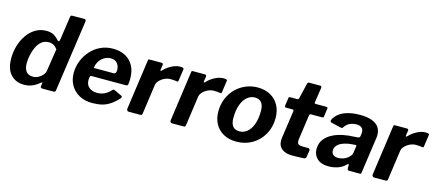

<svg xmlns="http://www.w3.org/2000/svg" viewBox="-53 -1277 4153 1823"><g transform="rotate(15 2023.5 -366.0)"><path d="M389 0Q381 0 374.5 -4Q368 -8 369 -18L374 -47Q376 -55 372 -56Q368 -57 360 -50Q342 -35 320 -21Q298 -7 270.5 1.5Q243 10 209 10Q128 10 78 -43.5Q28 -97 28 -202Q28 -267 46 -327Q64 -387 98 -435.5Q132 -484 179.5 -512Q227 -540 286 -540Q328 -540 356.5 -524.5Q385 -509 408 -481Q416 -473 423 -475Q430 -477 433 -500L466 -727Q467 -736 472 -739Q477 -742 485 -742H607Q620 -742 618 -718L518 -19Q517 -8 512 -4Q507 0 494 0ZM420 -395Q402 -419 382 -430Q362 -441 335 -441Q292 -441 263 -416.5Q234 -392 216.5 -353.5Q199 -315 190.5 -273Q182 -231 182 -196Q182 -157 193.5 -132.5Q205 -108 224.5 -97Q244 -86 270 -86Q300 -86 325.5 -100Q351 -114 368 -135.5Q385 -157 387 -179Z M878 10Q806 10 752 -19.5Q698 -49 667.5 -101Q637 -153 637 -222Q637 -284 659.5 -340.5Q682 -397 722.5 -442.5Q763 -488 818.5 -514Q874 -540 941 -540Q1010 -540 1061.5 -512.5Q1113 -485 1141.5 -433Q1170 -381 1170 -307Q1170 -294 1169 -280Q1168 -266 1166 -251Q1165 -243 1160 -239.5Q1155 -236 1143 -236H806Q796 -236 793 -223Q790 -210 790 -193Q790 -145 821 -120Q852 -95 900 -95Q938 -95 971 -110.5Q1004 -126 1036 -161Q1041 -166 1046.5 -165.5Q1052 -165 1059 -162L1125 -131Q1145 -122 1132 -105Q1092 -61 1053.5 -35.5Q1015 -10 972.5 0Q930 10 878 10ZM1005 -316Q1015 -316 1022 -324.5Q1029 -333 1029 -355Q1029 -391 1007.5 -418.5Q986 -446 942 -446Q909 -446 880 -429Q851 -412 832 -382.5Q813 -353 809 -316Z M1238 0Q1226 0 1221 -7.5Q1216 -15 1217 -25L1286 -516Q1287 -525 1290 -527.5Q1293 -530 1300 -530H1419Q1427 -530 1431 -525Q1435 -520 1433 -509L1426 -464Q1425 -454 1428.5 -453.5Q1432 -453 1439 -459Q1462 -484 1489.5 -502Q1517 -520 1544.5 -530Q1572 -540 1595 -540Q1615 -540 1625.5 -537Q1636 -534 1635 -525L1619 -413Q1618 -402 1615.5 -399Q1613 -396 1607 -397Q1587 -400 1568.5 -401Q1550 -402 1539 -402Q1519 -402 1497.5 -394.5Q1476 -387 1457 -373.5Q1438 -360 1425.5 -343.5Q1413 -327 1411 -311L1370 -19Q1368 -6 1363 -3Q1358 0 1344 0H1238Z M1664 0Q1652 0 1647 -7.5Q1642 -15 1643 -25L1712 -516Q1713 -525 1716 -527.5Q1719 -530 1726 -530H1845Q1853 -530 1857 -525Q1861 -520 1859 -509L1852 -464Q1851 -454 1854.5 -453.5Q1858 -453 1865 -459Q1888 -484 1915.5 -502Q1943 -520 1970.5 -530Q1998 -540 2021 -540Q2041 -540 2051.5 -537Q2062 -534 2061 -525L2045 -413Q2044 -402 2041.5 -399Q2039 -396 2033 -397Q2013 -400 1994.5 -401Q1976 -402 1965 -402Q1945 -402 1923.5 -394.5Q1902 -387 1883 -373.5Q1864 -360 1851.5 -343.5Q1839 -327 1837 -311L1796 -19Q1794 -6 1789 -3Q1784 0 1770 0H1664Z M2296 10Q2223 10 2169.5 -19.5Q2116 -49 2087 -101.5Q2058 -154 2058 -223Q2058 -293 2082.5 -351.5Q2107 -410 2149 -452Q2191 -494 2246.5 -517Q2302 -540 2363 -540Q2436 -540 2489.5 -509.5Q2543 -479 2571.5 -425.5Q2600 -372 2600 -302Q2600 -213 2560 -142Q2520 -71 2451 -30.5Q2382 10 2296 10ZM2300 -92Q2341 -92 2374.5 -119.5Q2408 -147 2428 -200.5Q2448 -254 2448 -332Q2448 -386 2426 -413.5Q2404 -441 2361 -441Q2320 -441 2286 -413Q2252 -385 2232 -331Q2212 -277 2212 -199Q2212 -146 2234 -119Q2256 -92 2300 -92Z M2843 0Q2779 0 2742 -28.5Q2705 -57 2705 -109Q2705 -115 2705 -121Q2705 -127 2706 -134L2746 -412Q2747 -419 2742.5 -421.5Q2738 -424 2730 -424H2668Q2655 -424 2657 -446L2668 -519Q2669 -527 2672.5 -528.5Q2676 -530 2684 -530H2753Q2758 -530 2762.5 -534.5Q2767 -539 2768 -545L2804 -697Q2807 -710 2823 -710H2931Q2938 -710 2941 -705Q2944 -700 2943 -687L2921 -542Q2920 -537 2923 -534Q2926 -531 2931 -531H3034Q3042 -531 3047.5 -528Q3053 -525 3051 -517L3040 -437Q3039 -429 3035.5 -426.5Q3032 -424 3021 -424H2915Q2902 -424 2899 -408L2865 -166Q2864 -161 2864 -157Q2864 -153 2864 -148Q2864 -125 2877.5 -116.5Q2891 -108 2921 -108H2975Q2982 -108 2986.5 -101Q2991 -94 2990 -87L2980 -25Q2978 -6 2961 -4Q2944 -3 2922.5 -2Q2901 -1 2880 -0.5Q2859 0 2843 0Z M3365 -49Q3333 -18 3290.5 -4Q3248 10 3201 10Q3130 10 3090.5 -26.5Q3051 -63 3051 -120Q3051 -177 3080.5 -215.5Q3110 -254 3156.5 -278Q3203 -302 3258.5 -313Q3314 -324 3365 -325L3401 -328Q3420 -328 3423 -347L3426 -368Q3427 -372 3427 -376.5Q3427 -381 3427 -384Q3427 -414 3409 -429Q3391 -444 3358 -444Q3326 -444 3295 -431Q3264 -418 3241 -382Q3238 -377 3233.5 -375.5Q3229 -374 3219 -376L3122 -399Q3116 -401 3112.5 -408Q3109 -415 3117 -432Q3150 -488 3214 -514Q3278 -540 3366 -540Q3441 -540 3487 -522Q3533 -504 3554 -472Q3575 -440 3575 -397Q3575 -390 3574.5 -383Q3574 -376 3573 -368L3523 -18Q3522 -5 3519 -2.5Q3516 0 3505 0H3402Q3392 0 3389 -7Q3386 -14 3385 -26L3386 -52Q3384 -70 3365 -49ZM3408 -241Q3409 -249 3407.5 -251.5Q3406 -254 3398 -253L3362 -250Q3341 -249 3314 -243Q3287 -237 3262 -225.5Q3237 -214 3220.5 -194Q3204 -174 3204 -144Q3204 -121 3221 -106Q3238 -91 3269 -91Q3297 -91 3319.5 -99Q3342 -107 3358 -119Q3375 -132 3386 -146.5Q3397 -161 3399 -176Z M3650 0Q3638 0 3633 -7.5Q3628 -15 3629 -25L3698 -516Q3699 -525 3702 -527.5Q3705 -530 3712 -530H3831Q3839 -530 3843 -525Q3847 -520 3845 -509L3838 -464Q3837 -454 3840.5 -453.5Q3844 -453 3851 -459Q3874 -484 3901.5 -502Q3929 -520 3956.5 -530Q3984 -540 4007 -540Q4027 -540 4037.5 -537Q4048 -534 4047 -525L4031 -413Q4030 -402 4027.5 -399Q4025 -396 4019 -397Q3999 -400 3980.5 -401Q3962 -402 3951 -402Q3931 -402 3909.5 -394.5Q3888 -387 3869 -373.5Q3850 -360 3837.5 -343.5Q3825 -327 3823 -311L3782 -19Q3780 -6 3775 -3Q3770 0 3756 0H3650Z"/></g></svg>

Font: Libre Franklin Thin
Style: Bold Italic
Weight: 700
Italic angle: -8°
Version: Version 3.000